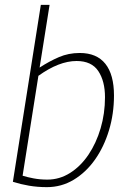

<svg xmlns="http://www.w3.org/2000/svg" viewBox="-20 -760 520 790"><path d="M184 -740 143 -482Q183 -508 222.5 -525Q262 -542 308 -542Q378 -542 413.5 -497.5Q449 -453 449 -367Q449 -292 428.5 -224Q408 -156 371 -103.5Q334 -51 283.5 -20.5Q233 10 173 10Q134 10 99 4Q64 -2 33 -12L148 -740ZM295 -509Q223 -509 138 -448L73 -37Q92 -31 118.5 -26Q145 -21 175 -21Q225 -21 268.5 -48.5Q312 -76 344 -123.5Q376 -171 394 -232Q412 -293 412 -360Q412 -426 384.5 -467.5Q357 -509 295 -509Z"/></svg>

Font: Georama ExtraLight
Style: Italic
Weight: 200
Italic angle: -9°
Designer: Jean-Baptiste Levee
Foundry: Production Type
Version: Version 1.000